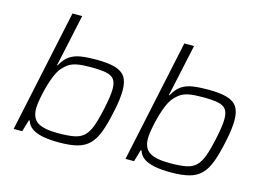

<svg xmlns="http://www.w3.org/2000/svg" viewBox="-99 -930 1555 1126"><g transform="rotate(15 679.0 -367.5)"><path d="M331 8Q274 8 233 0Q192 -8 167 -25.5Q142 -43 133 -72H128L107 0H55L213 -743H272L204 -427H208Q229 -467 257.5 -486.5Q286 -506 325.5 -512Q365 -518 418 -518Q489 -518 532 -506Q575 -494 594.5 -465Q614 -436 614 -383Q614 -358 610 -325.5Q606 -293 597 -252Q581 -174 562 -123Q543 -72 514.5 -43.5Q486 -15 442 -3.5Q398 8 331 8ZM312 -43Q371 -43 408.5 -50Q446 -57 469 -78.5Q492 -100 507.5 -142Q523 -184 538 -255Q546 -293 550.5 -323.5Q555 -354 555 -376Q555 -415 540 -434.5Q525 -454 490.5 -460.5Q456 -467 398 -467Q347 -467 315.5 -461Q284 -455 263 -440Q242 -425 223 -401Q211 -385 200 -359Q189 -333 180 -303Q171 -273 164.5 -243.5Q158 -214 154.5 -189.5Q151 -165 151 -151Q151 -91 188.5 -67Q226 -43 312 -43Z M1010 8Q953 8 912 0Q871 -8 846 -25.5Q821 -43 812 -72H807L786 0H734L892 -743H951L883 -427H887Q908 -467 936.5 -486.5Q965 -506 1004.5 -512Q1044 -518 1097 -518Q1168 -518 1211 -506Q1254 -494 1273.5 -465Q1293 -436 1293 -383Q1293 -358 1289 -325.5Q1285 -293 1276 -252Q1260 -174 1241 -123Q1222 -72 1193.5 -43.5Q1165 -15 1121 -3.5Q1077 8 1010 8ZM991 -43Q1050 -43 1087.5 -50Q1125 -57 1148 -78.5Q1171 -100 1186.5 -142Q1202 -184 1217 -255Q1225 -293 1229.5 -323.5Q1234 -354 1234 -376Q1234 -415 1219 -434.5Q1204 -454 1169.5 -460.5Q1135 -467 1077 -467Q1026 -467 994.5 -461Q963 -455 942 -440Q921 -425 902 -401Q890 -385 879 -359Q868 -333 859 -303Q850 -273 843.5 -243.5Q837 -214 833.5 -189.5Q830 -165 830 -151Q830 -91 867.5 -67Q905 -43 991 -43Z"/></g></svg>

Font: Saira Expanded Light
Style: Italic
Weight: 300
Width: 7
Italic angle: -12°
Designer: Hector Gatti with collaboration of the Omnibus-Type team
Foundry: Omnibus-Type
Version: Version 1.101